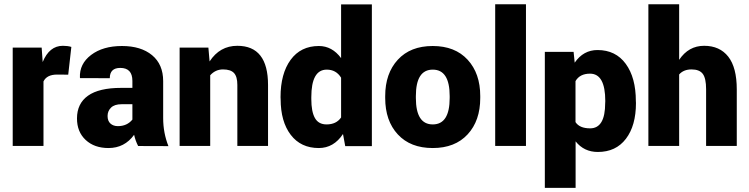

<svg xmlns="http://www.w3.org/2000/svg" viewBox="-20 -706 3625 929"><path d="M190.4 0H41.5V-475.6H181.6L186.5 -405.8Q218.8 -484.4 284.2 -484.4Q307.6 -484.4 325.2 -479L310.1 -344.7L256.3 -345.2Q206.5 -345.2 190.4 -312Z M504.9 10.3Q436.5 10.3 394.5 -28.8Q352.5 -67.9 352.5 -132.8Q352.5 -205.1 405.8 -242.9Q459 -280.8 566.4 -280.8H620.6V-314.5Q620.6 -377.4 562 -377.4Q511.2 -377.4 511.2 -327.6L367.7 -328.1L366.7 -330.6Q363.8 -397 420.9 -440.2Q478 -483.4 570.1 -483.4Q662.1 -483.4 715.8 -439Q769.5 -394.5 769.5 -313.5V-134.3Q769.5 -63 794.9 1L648.4 0.5Q635.3 -24.9 628.9 -53.7Q582.5 10.3 504.9 10.3ZM550.3 -95.7Q594.7 -95.7 620.6 -127.4V-201.7H567.9Q534.2 -201.7 517.3 -185.3Q500.5 -168.9 500.5 -144.8Q500.5 -120.6 514.4 -108.2Q528.3 -95.7 550.3 -95.7Z M849.1 -475.6H988.3L994.1 -408.7Q1043.5 -484.4 1128.4 -484.4Q1276.9 -484.4 1276.9 -294.9V0H1128.4V-295.4Q1128.4 -335.4 1112.1 -352.8Q1095.7 -370.1 1059.1 -370.1Q1022.5 -370.1 997.1 -341.8V0H849.1Z M1522.9 -483.4Q1586.9 -483.4 1630.4 -424.8V-684.6H1779.3V1H1650.4L1639.6 -57.6Q1594.7 10.3 1522.5 10.3Q1435.5 10.3 1386.7 -53.7Q1337.9 -117.7 1337.9 -226.6L1337.4 -235.8Q1337.4 -349.6 1386.2 -416.5Q1435.1 -483.4 1522.9 -483.4ZM1486.3 -235.8V-226.6Q1486.3 -166 1503.7 -135Q1521 -104 1560.1 -104Q1607.4 -104 1630.4 -137.7V-330.1Q1606.4 -369.1 1561 -369.1Q1486.3 -369.1 1486.3 -235.8Z M1992.2 -241.2V-231.9Q1992.2 -104 2074 -104Q2155.8 -104 2155.8 -231.9V-241.2Q2155.8 -369.1 2074 -369.1Q1992.2 -369.1 1992.2 -241.2ZM1843.8 -231.9V-241.2Q1843.8 -350.6 1904.8 -417Q1965.8 -483.4 2073.7 -483.4Q2181.6 -483.4 2242.7 -417Q2303.7 -350.6 2303.7 -241.2V-231.9Q2303.7 -122.1 2242.7 -55.9Q2181.6 10.3 2073.7 10.3Q1965.8 10.3 1904.8 -55.7Q1843.8 -121.6 1843.8 -231.9Z M2524.9 -685.5V0H2376V-685.5Z M2872.6 29.3Q2805.7 29.3 2765.1 -22V203.1H2616.2V-455.1H2755.4L2760.7 -402.8Q2802.7 -463.9 2871.1 -463.9Q2959 -463.9 3007.8 -397Q3056.6 -330.1 3056.6 -216.8L3057.1 -207.5Q3057.1 -98.1 3008.5 -34.4Q2960 29.3 2872.6 29.3ZM2835 -349.6Q2785.2 -349.6 2764.6 -313.5V-115.2Q2784.2 -85 2835.4 -85Q2908.2 -85 2908.2 -207.5L2908.7 -216.8Q2908.7 -349.6 2835 -349.6Z M3266.1 -685.5V-416.5Q3311.5 -484.4 3387 -484.4Q3462.4 -484.4 3503.7 -431.9Q3544.9 -379.4 3544.9 -273.4V0H3396.5V-274.4Q3396.5 -327.1 3380.4 -348.6Q3364.3 -370.1 3325.9 -370.1Q3287.6 -370.1 3266.1 -345.7V0H3117.2V-685.5Z"/></svg>

Font: Yantramanav Black
Style: Regular
Weight: 900
Version: Version 1.001;PS 1.0;hotconv 1.0.72;makeotf.lib2.5.5900; ttf